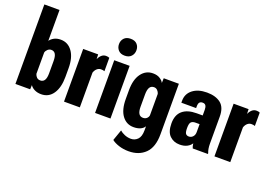

<svg xmlns="http://www.w3.org/2000/svg" viewBox="-123 -1089 2357 1659"><g transform="rotate(20 1055.5 -259.5)"><path d="M37.6 0H173.3L174.8 -38.1H175.8Q189 -17.6 215.3 -4.9Q241.7 7.8 275.9 7.8Q344.7 7.8 383.8 -49.3Q422.9 -106.4 422.9 -204.6V-285.2Q422.9 -382.3 382.8 -438Q342.8 -493.7 275.9 -493.7Q240.7 -493.7 215.8 -480.2Q190.9 -466.8 177.2 -446.8V-731H37.6ZM178.2 -143.6V-339.8Q182.1 -356.4 196.5 -369.6Q210.9 -382.8 229.5 -382.8Q254.9 -382.8 267.3 -362.1Q279.8 -341.3 279.8 -298.3V-184.6Q279.8 -143.6 267.1 -122.6Q254.4 -101.6 228.5 -101.6Q208.5 -101.6 196 -113.5Q183.6 -125.5 178.2 -143.6Z M484.4 0H629.9V-319.8Q638.2 -344.2 654.3 -357.9Q670.4 -371.6 689.5 -371.6Q700.2 -371.6 707.8 -370.4Q715.3 -369.1 722.7 -366.2V-489.3Q717.3 -492.2 709.2 -493.9Q701.2 -495.6 691.4 -495.6Q668.9 -495.6 651.9 -481Q634.8 -466.3 625 -443.4H623.5L622.1 -484.4H484.4Z M770 0H911.6V-484.4H770ZM760.7 -630.4Q760.7 -597.7 781.2 -575Q801.8 -552.2 840.3 -552.2Q879.4 -552.2 900.1 -575Q920.9 -597.7 920.9 -630.4Q920.9 -663.6 900.6 -685.5Q880.4 -707.5 841.3 -707.5Q802.2 -707.5 781.5 -685.3Q760.7 -663.1 760.7 -630.4Z M998 165.5Q1022.5 185.5 1064.5 199Q1106.4 212.4 1153.8 212.4Q1248.5 212.4 1306.4 155.8Q1364.3 99.1 1364.3 -20V-484.4H1225.1L1223.6 -442.4H1222.2Q1214.4 -460 1189.2 -476.3Q1164.1 -492.7 1124.5 -492.7Q1059.1 -492.7 1018.6 -438Q978 -383.3 978 -284.7V-204.6Q978 -105 1017.8 -51.5Q1057.6 2 1123 2Q1158.7 2 1184.6 -9.3Q1210.4 -20.5 1223.1 -42V-4.9Q1223.1 53.2 1197.5 78.9Q1171.9 104.5 1136.7 104.5Q1106 104.5 1077.9 92.8Q1049.8 81.1 1033.2 65.4ZM1121.1 -183.6V-297.4Q1121.1 -340.3 1133.8 -361.8Q1146.5 -383.3 1173.8 -383.3Q1192.4 -383.3 1205.3 -370.1Q1218.3 -356.9 1222.7 -339.8V-141.6Q1219.7 -125 1206.5 -113.3Q1193.4 -101.6 1172.9 -101.6Q1146.5 -101.6 1133.8 -122.1Q1121.1 -142.6 1121.1 -183.6Z M1420.9 -142.1Q1420.9 -63.5 1457.5 -28.1Q1494.1 7.3 1548.8 7.3Q1590.3 7.3 1617.7 -7.6Q1645 -22.5 1657.2 -43.5Q1658.2 -31.7 1661.1 -19.5Q1664.1 -7.3 1668 0H1807.6V-7.3Q1800.8 -22.5 1797.1 -43.7Q1793.5 -64.9 1793.5 -91.3V-338.4Q1793.5 -423.3 1746.6 -460Q1699.7 -496.6 1619.6 -496.6Q1538.6 -496.6 1489.5 -458.3Q1440.4 -419.9 1440.4 -356.4V-337.9H1576.2V-359.9Q1576.2 -377.9 1585 -389.6Q1593.8 -401.4 1613.8 -401.4Q1634.3 -401.4 1642.8 -387.7Q1651.4 -374 1651.4 -349.1V-297.4H1596.2Q1511.7 -297.4 1466.3 -258.5Q1420.9 -219.7 1420.9 -142.1ZM1561.5 -150.4Q1561.5 -191.9 1574.7 -204.8Q1587.9 -217.8 1613.8 -217.8H1651.9V-144.5Q1651.9 -117.7 1636.7 -101.6Q1621.6 -85.4 1600.6 -85.4Q1580.6 -85.4 1571 -98.6Q1561.5 -111.8 1561.5 -150.4Z M1867.7 0H2013.2V-319.8Q2021.5 -344.2 2037.6 -357.9Q2053.7 -371.6 2072.8 -371.6Q2083.5 -371.6 2091.1 -370.4Q2098.6 -369.1 2106 -366.2V-489.3Q2100.6 -492.2 2092.5 -493.9Q2084.5 -495.6 2074.7 -495.6Q2052.2 -495.6 2035.2 -481Q2018.1 -466.3 2008.3 -443.4H2006.8L2005.4 -484.4H1867.7Z"/></g></svg>

Font: Roboto Flex
Style: wght 700 wdth 25 opsz 34 GRAD 0.00 slnt 0.00 XTRA 468 XOPQ 96 YOPQ 79 YTLC 514 YTUC 712 YTAS 750 YTDE -203.00 YTFI 738
Weight: 700
Width: 1
Designer: Berlow after Robertson
Foundry: Google
Version: Version 3.100